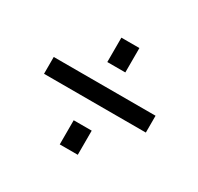

<svg xmlns="http://www.w3.org/2000/svg" viewBox="-104 -563 708 686"><g transform="rotate(30 250.0 -220.0)"><path d="M214.8 -99.6V0H289.1V-99.6ZM214.8 -440.4V-339.8H289.1V-440.4ZM460 -190.4V-259.8H40V-190.4Z"/></g></svg>

Font: Geo
Style: Regular
Weight: 500
Version: Version 001.2